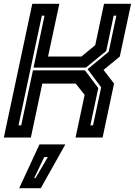

<svg xmlns="http://www.w3.org/2000/svg" viewBox="-32 -720 706 1005"><path d="M-12 0 137 -700H278.5L219.5 -424H394L466.5 -483.5L512.5 -700H654L595 -424L510 -354L565 -282.5L505 0H363.5L411 -223.5L364 -282.5H189.5L129.5 0ZM65 -64H79L140.5 -352H412.5L482.5 -259L441 -64H455L497.5 -263L426.5 -358L537 -449L577 -638H563L524 -453L417.5 -366H143.5L201 -638H187ZM68.5 265 174.5 36H310L181.5 265ZM147 212H154L218.5 102H199.5Z"/></svg>

Font: Tourney Thin
Style: Italic
Weight: 100
Italic angle: -12°
Designer: Tyler Finck
Foundry: Etcetera Type Co
Version: Version 1.015